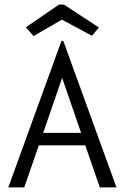

<svg xmlns="http://www.w3.org/2000/svg" viewBox="-20 -811 540 831"><path d="M412 0 349 -182H148L85 0H16L246 -634H254L484 0ZM249 -474 167 -236H331ZM125 -655 92 -693 235 -791H257L408 -692L378 -656L248 -726Z"/></svg>

Font: Inconsolata Nerd Font Mono
Style: Regular
Weight: 400
Monospace: yes
Designer: Raph Levien, Cyreal, Brenton Simpson
Foundry: Raph Levien, Cyreal, Google
Version: Version 3.000; ttfautohint (v1.8.3);Nerd Fonts 3.0.2